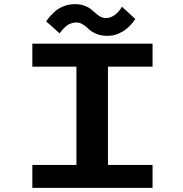

<svg xmlns="http://www.w3.org/2000/svg" viewBox="-20 -912 890 932"><path d="M500 -738Q470 -738 446.5 -748.2Q423 -758.5 411 -770.5Q399 -782.5 383.2 -792.8Q367.5 -803 350.5 -803Q336 -803 322.2 -797.5Q308.5 -792 299.5 -784Q290.5 -776 283.5 -768.2Q276.5 -760.5 273 -755L270 -749.5L204.5 -808Q207.5 -814 216.8 -825.5Q226 -837 243 -853.2Q260 -869.5 287 -880.8Q314 -892 343.5 -892Q368.5 -892 388.2 -885Q408 -878 420.5 -868Q433 -858 443.8 -848.2Q454.5 -838.5 467 -831.5Q479.5 -824.5 493.5 -824.5Q508 -824.5 521.2 -830.2Q534.5 -836 543.2 -844Q552 -852 558.8 -860Q565.5 -868 568.5 -874L571.5 -879.5L637 -820L633 -815Q629.5 -809.5 626.5 -805.5Q623.5 -801.5 617.2 -794.2Q611 -787 604.8 -781.5Q598.5 -776 590 -769Q581.5 -762 571.8 -757Q562 -752 551 -747.2Q540 -742.5 527 -740.2Q514 -738 500 -738ZM720.5 -588.5H504V-111.5H720.5V0H137V-111.5H351V-588.5H137V-700H720.5Z"/></svg>

Font: League Mono Wide SemiBold
Style: Regular
Weight: 600
Width: 8
Designer: Tyler Finck
Foundry: The League of Moveable Type / Tyler Finck
Version: Version 2.210